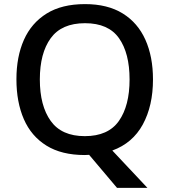

<svg xmlns="http://www.w3.org/2000/svg" viewBox="-20 -745 825 935"><path d="M725 -358Q725 -230 675.5 -139Q626 -48 527 -12L698 170H550L414 9Q409 9 403.5 9.5Q398 10 393 10Q280 10 206 -36Q132 -82 96 -165Q60 -248 60 -359Q60 -469 96.5 -551Q133 -633 207 -679Q281 -725 394 -725Q504 -725 577.5 -679.5Q651 -634 688 -551.5Q725 -469 725 -358ZM174 -358Q174 -230 227 -156Q280 -82 393 -82Q507 -82 559 -156Q611 -230 611 -358Q611 -486 559.5 -559Q508 -632 394 -632Q280 -632 227 -559Q174 -486 174 -358Z"/></svg>

Font: Noto Sans Ol Chiki Medium
Style: Regular
Weight: 500
Designer: Monotype Design Team, Lewis McGuffie
Foundry: Monotype Imaging Inc.
Version: Version 2.003; ttfautohint (v1.8.4.7-5d5b)